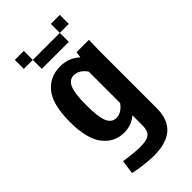

<svg xmlns="http://www.w3.org/2000/svg" viewBox="-253 -689 943 943"><g transform="rotate(-45 219.0 -217.0)"><path d="M389.6 -437.5 387.7 -375V35.2Q387.7 191.4 213.9 191.4Q184.6 191.4 147 187Q109.4 182.6 76.2 174.8L86.9 102.5Q157.2 113.3 194.3 113.3Q243.2 113.3 260.7 98.1Q278.3 83 278.3 47.9V-24.4Q242.2 7.8 190.4 7.8Q123 7.8 80.6 -46.4Q38.1 -100.6 38.1 -218.8Q38.1 -337.9 81.1 -391.6Q124 -445.3 197.3 -445.3Q256.8 -445.3 298.8 -406.2L303.7 -437.5ZM278.3 -109.4V-328.1Q250 -367.2 213.9 -367.2Q182.6 -367.2 168 -334.5Q153.3 -301.8 153.3 -218.8Q153.3 -135.7 168 -103Q182.6 -70.3 213.9 -70.3Q250 -70.3 278.3 -109.4ZM62.5 -625H125V-562.5H62.5ZM312.5 -625H375V-562.5H312.5ZM312.5 -562.5V-500H125V-562.5Z"/></g></svg>

Font: Sudo
Style: Bold
Weight: 700
Monospace: yes
Designer: Jens Kutilek
Foundry: Jens Kutilek
Version: Version 0.040